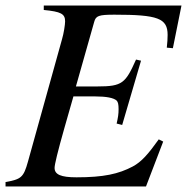

<svg xmlns="http://www.w3.org/2000/svg" viewBox="-21 -673 675 693"><path d="M634 -653H137V-637C199 -631 214 -623 214 -596C214 -584 209 -552 203 -532L80 -90C64 -32 55 -26 -1 -16V0H506L568 -162L552 -170C514 -117 490 -89 458 -72C407 -45 353 -33 255 -33C199 -33 176 -43 176 -67C176 -79 187 -125 212 -213L244 -325H322C362 -325 389 -320 400 -310C405 -305 407 -296 407 -279C407 -261 405 -249 400 -227L420 -222L488 -454L470 -458C432 -373 421 -361 331 -361H253L319 -594C325 -616 335 -620 392 -620C549 -620 584 -607 584 -547C584 -534 583 -518 581 -501L603 -499Z"/></svg>

Font: XITS
Style: Italic
Weight: 400
Italic angle: -16.33°
Designer: MicroPress Inc., with final additions and corrections provided by Coen Hoffman, Elsevier (retired)
Version: Version 1.107